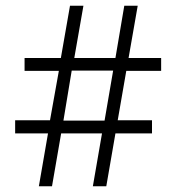

<svg xmlns="http://www.w3.org/2000/svg" viewBox="-20 -652 618 672"><path d="M148 -185H33V-231H155L186 -404H66V-449H193L225 -632H272L240 -449H384L415 -632H462L430 -449H544V-404H422L392 -231H512V-185H384L352 0H305L337 -185H194L162 0H116ZM346 -230 376 -405H231L202 -230Z"/></svg>

Font: Noto Sans Gurmukhi UI SemiCondensed Light
Style: Regular
Weight: 300
Width: 4
Designer: Jelle Bosma - Monotype Design Team
Foundry: Monotype Imaging Inc.
Version: Version 2.004; ttfautohint (v1.8.4.7-5d5b)